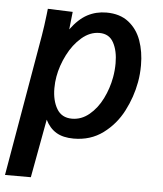

<svg xmlns="http://www.w3.org/2000/svg" viewBox="-63 -607 716 844"><g transform="rotate(5 295.0 -185.0)"><path d="M111.5 -527.5 114.5 -554 224.5 -550 216 -472Q251 -519.5 289.2 -539.8Q327.5 -560 373 -560Q432.5 -560 470.8 -530Q509 -500 526.5 -451Q544 -402 544 -342.5Q544 -303 537.5 -267.5Q525.5 -201 493.5 -139Q461.5 -77 406.5 -36.2Q351.5 4.5 277 4.5Q230 4.5 200 -13.5Q170 -31.5 152 -68L104.5 190H-9.5L98.5 -434.5Q105.5 -476 111.5 -527.5ZM426.5 -279.5Q432 -310 432 -341.5Q432 -396 412.5 -432Q393 -468 350 -468Q308 -468 271.5 -436.5Q235 -405 210.8 -357Q186.5 -309 178 -260.5Q173.5 -236 173.5 -209Q173.5 -154.5 195 -118.2Q216.5 -82 262 -82Q303.5 -82 338 -110.5Q372.5 -139 395 -184.2Q417.5 -229.5 426.5 -279.5Z"/></g></svg>

Font: JuliaMono SemiBoldItalic
Style: Regular
Weight: 600
Italic angle: -9°
Monospace: yes
Designer: cormullion
Foundry: corm
Version: Version 0.049; ttfautohint (v1.8.4)